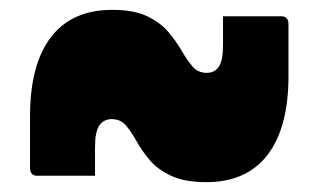

<svg xmlns="http://www.w3.org/2000/svg" viewBox="-20 -495 640 390"><path d="M399 -125Q355 -125 327.5 -138Q300 -151 284 -170Q268 -189 257.5 -208Q247 -227 236 -240Q225 -253 207 -253Q191 -253 182 -240.5Q173 -228 173 -196V-138H56Q41 -138 41 -154V-259Q41 -364 83.5 -419.5Q126 -475 208 -475Q252 -475 279 -462Q306 -449 322 -430Q338 -411 349 -392Q360 -373 371 -360Q382 -347 400 -347Q416 -347 424.5 -359.5Q433 -372 433 -404V-462H551Q566 -462 566 -446V-341Q566 -236 523.5 -180.5Q481 -125 399 -125Z"/></svg>

Font: Recursive Mn Lnr St Blk
Style: Regular
Weight: 900
Monospace: yes
Version: Version 1.079;hotconv 1.0.112;makeotfexe 2.5.65598; ttfautoh